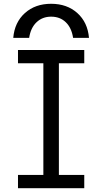

<svg xmlns="http://www.w3.org/2000/svg" viewBox="-20 -994 540 1014"><path d="M250 -974Q334 -974 388.5 -925Q443 -876 450 -794H366Q358 -847 327.5 -876.5Q297 -906 250 -906Q204 -906 173 -876.5Q142 -847 134 -794H50Q57 -876 111.5 -925Q166 -974 250 -974ZM75 0V-70H209V-660H75V-730H425V-660H291V-70H425V0Z"/></svg>

Font: M PLUS Code Latin
Style: Regular
Weight: 400
Designer: Coji Morishita
Foundry: UNDERFOREST DESIGN
Version: Version 1.002; ttfautohint (v1.8.3)